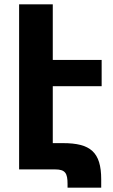

<svg xmlns="http://www.w3.org/2000/svg" viewBox="-20 -780 518 884"><path d="M291 67V84H446V46C446 -80 396 -121 270 -121H223V-383H448V-504H223V-760H68V0H234C281 0 291 18 291 67Z"/></svg>

Font: Noto Sans Armenian SemiCondensed Extra
Style: Regular
Weight: 800
Width: 4
Designer: Monotype Design Team
Foundry: Monotype Imaging Inc.
Version: Version 1.901